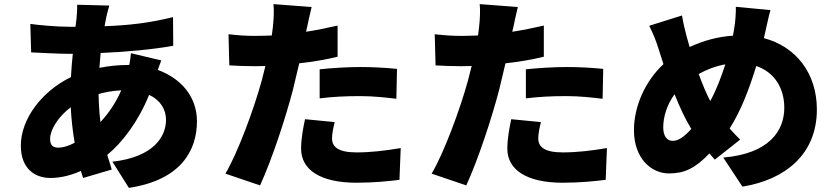

<svg xmlns="http://www.w3.org/2000/svg" viewBox="-20 -839 4040 931"><path d="M762 -546 615 -581C614 -567 611 -545 607 -524H601C554 -524 506 -519 462 -510L468 -582C592 -587 726 -600 820 -617L819 -756C706 -728 605 -716 487 -712L495 -754C499 -771 503 -789 510 -812L354 -816C355 -796 353 -769 351 -749L346 -709H322C251 -709 163 -718 127 -723L131 -585C181 -583 259 -578 317 -578H333C329 -541 326 -503 324 -465C183 -397 81 -262 81 -133C81 -22 148 24 225 24C276 24 327 10 372 -10L383 24L522 -17L500 -88C572 -147 650 -248 703 -379C757 -354 785 -309 785 -258C785 -177 725 -77 525 -55L605 72C858 34 935 -110 935 -251C935 -370 858 -459 745 -500ZM568 -401C540 -337 505 -288 467 -247C462 -288 459 -333 458 -383C490 -392 526 -399 568 -401ZM342 -147C313 -131 285 -123 263 -123C233 -123 223 -138 223 -166C223 -209 261 -272 323 -319C326 -259 333 -200 342 -147Z M1530 -503V-362C1594 -370 1656 -373 1728 -373C1790 -373 1852 -366 1902 -360L1905 -505C1844 -511 1784 -514 1728 -514C1663 -514 1588 -509 1530 -503ZM1603 -247 1459 -261C1451 -223 1440 -169 1440 -118C1440 -16 1533 47 1708 47C1792 47 1860 40 1917 33L1923 -121C1846 -108 1777 -100 1709 -100C1621 -100 1590 -126 1590 -168C1590 -188 1596 -221 1603 -247ZM1217 -665C1174 -665 1142 -667 1088 -673L1092 -522C1126 -520 1165 -518 1216 -518L1267 -519L1249 -448C1211 -309 1132 -96 1073 3L1241 60C1298 -64 1365 -267 1401 -406L1431 -532C1496 -539 1560 -550 1617 -564V-715C1566 -703 1515 -693 1464 -685L1468 -702C1473 -725 1483 -774 1491 -805L1306 -819C1309 -794 1308 -749 1303 -707L1298 -667C1270 -666 1244 -665 1217 -665Z M2530 -503V-362C2594 -370 2656 -373 2728 -373C2790 -373 2852 -366 2902 -360L2905 -505C2844 -511 2784 -514 2728 -514C2663 -514 2588 -509 2530 -503ZM2603 -247 2459 -261C2451 -223 2440 -169 2440 -118C2440 -16 2533 47 2708 47C2792 47 2860 40 2917 33L2923 -121C2846 -108 2777 -100 2709 -100C2621 -100 2590 -126 2590 -168C2590 -188 2596 -221 2603 -247ZM2217 -665C2174 -665 2142 -667 2088 -673L2092 -522C2126 -520 2165 -518 2216 -518L2267 -519L2249 -448C2211 -309 2132 -96 2073 3L2241 60C2298 -64 2365 -267 2401 -406L2431 -532C2496 -539 2560 -550 2617 -564V-715C2566 -703 2515 -693 2464 -685L2468 -702C2473 -725 2483 -774 2491 -805L2306 -819C2309 -794 2308 -749 2303 -707L2298 -667C2270 -666 2244 -665 2217 -665Z M3497 -527C3478 -467 3454 -404 3424 -349C3405 -385 3386 -431 3368 -480C3405 -501 3448 -518 3497 -527ZM3287 -764 3128 -714C3149 -672 3161 -641 3173 -603L3197 -528C3108 -445 3054 -323 3054 -208C3054 -72 3137 2 3224 2C3298 2 3350 -22 3420 -95L3446 -65L3569 -162C3552 -178 3535 -197 3518 -216C3573 -302 3614 -410 3647 -519C3732 -490 3783 -416 3783 -316C3783 -208 3713 -94 3487 -75L3580 66C3785 33 3941 -89 3941 -308C3941 -485 3838 -614 3684 -654L3689 -676C3696 -704 3707 -761 3716 -790L3548 -806C3549 -782 3546 -734 3540 -700L3534 -666C3463 -661 3395 -644 3324 -611L3309 -664C3301 -694 3293 -727 3287 -764ZM3332 -214C3300 -178 3271 -156 3242 -156C3212 -156 3196 -182 3196 -221C3196 -274 3215 -333 3251 -382C3276 -319 3303 -261 3332 -214Z"/></svg>

Font: ChiuKong Gothic MN Heavy
Style: Regular
Weight: 900
Designer: Ryoko NISHIZUKA 西塚涼子 (kana, bopomofo & ideographs); Paul D. Hunt (Latin, Greek & Cyrillic); Sandoll Communications 산돌커뮤니
Foundry: Adobe
Version: Version 1.300